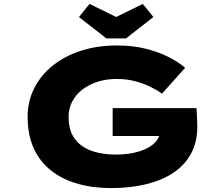

<svg xmlns="http://www.w3.org/2000/svg" viewBox="-20 -950 1144 980"><path d="M546 10Q453 10 375 -12.5Q297 -35 240 -80Q183 -125 152 -193.5Q121 -262 121 -354Q121 -433 154.5 -499.5Q188 -566 249 -615Q310 -664 393.5 -691Q477 -718 577 -718Q658 -718 725 -701Q792 -684 842.5 -658Q893 -632 925 -604L807 -472Q779 -492 744.5 -508.5Q710 -525 668 -536Q626 -547 574 -547Q522 -547 477.5 -532.5Q433 -518 400 -492.5Q367 -467 348.5 -431.5Q330 -396 330 -354Q330 -298 349.5 -261Q369 -224 403 -202Q437 -180 480.5 -170.5Q524 -161 571 -161Q621 -161 662.5 -170Q704 -179 734 -195Q764 -211 781 -234Q798 -257 797 -285V-306L824 -256H555V-398H983Q984 -383 985 -362Q986 -341 986.5 -324Q987 -307 987 -303Q987 -225 955.5 -166.5Q924 -108 866 -69Q808 -30 727 -10Q646 10 546 10ZM523 -754 383 -863 437 -930 588 -856H558L709 -930L763 -863L623 -754Z"/></svg>

Font: Lexend Zetta ExtraBold
Style: Regular
Weight: 800
Designer: Bonnie Shaver-Troup, Thomas Jockin
Foundry: Lexend
Version: Version 1.007